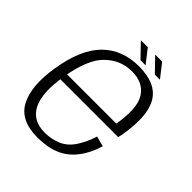

<svg xmlns="http://www.w3.org/2000/svg" viewBox="-194 -817 946 946"><g transform="rotate(45 279.0 -344.0)"><path d="M220 5 227.5 -37.5Q144.5 -37.5 111.2 -101.8Q78 -166 99.5 -298Q122.5 -441 181.2 -498.2Q240 -555.5 318.5 -555.5Q398 -555.5 433.2 -499.5Q468.5 -443.5 444.5 -310L451.5 -318.5H94.5L87.5 -278H499.5Q502.5 -288.5 504.5 -300Q531.5 -453.5 488.2 -525.5Q445 -597.5 326 -597.5Q210 -597.5 137.2 -525Q64.5 -452.5 39.5 -298Q16 -154.5 57.8 -74.8Q99.5 5 220 5ZM227.5 -37.5 220 5Q287 5 337.8 -16Q388.5 -37 424.2 -83.8Q460 -130.5 477.5 -192.5L424 -206.5Q408.5 -156 381.5 -114Q354.5 -72 314.5 -54.8Q274.5 -37.5 227.5 -37.5ZM409.5 -623.5H445L389.5 -694.5H341ZM309.5 -623.5H345L289.5 -694.5H241Z"/></g></svg>

Font: Anybody UltraCondensed Thin Light
Style: Italic
Weight: 300
Italic angle: -10°
Version: Version 1.111